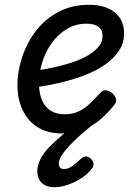

<svg xmlns="http://www.w3.org/2000/svg" viewBox="-20 -539 566 803"><path d="M239 19Q178 19 136.5 -7.5Q95 -34 74 -80Q53 -126 53 -183Q53 -242 73 -301.5Q93 -361 131 -410.5Q169 -460 225 -489.5Q281 -519 353 -519Q399 -519 431.5 -504.5Q464 -490 481.5 -463.5Q499 -437 499 -398Q499 -358 476.5 -325Q454 -292 415.5 -266Q377 -240 326.5 -221.5Q276 -203 220 -190.5Q164 -178 107 -171L115 -242Q152 -246 193 -254.5Q234 -263 272.5 -275Q311 -287 342 -304Q373 -321 391 -342Q409 -363 409 -388Q409 -415 391 -427.5Q373 -440 342 -440Q296 -440 259 -417.5Q222 -395 196 -358.5Q170 -322 156.5 -278Q143 -234 143 -191Q143 -151 155 -121.5Q167 -92 191 -76.5Q215 -61 250 -61Q283 -61 308.5 -73Q334 -85 355.5 -105.5Q377 -126 399 -150Q411 -164 425.5 -161Q440 -158 452 -147Q463 -136 465.5 -124Q468 -112 456 -98Q422 -55 386.5 -29Q351 -3 314 8Q277 19 239 19ZM207 244Q174 244 155 226.5Q136 209 136 178Q136 153 148.5 127.5Q161 102 185 77Q209 52 241.5 25Q274 -2 315 -32L377 -31V-25Q346 0 318 24.5Q290 49 269.5 71Q249 93 237.5 112Q226 131 226 145Q226 156 231.5 162Q237 168 247 168Q265 168 281.5 156Q298 144 321 123Q327 117 337.5 115.5Q348 114 359 124Q368 132 370.5 142.5Q373 153 367 162Q351 186 323 204.5Q295 223 264.5 233.5Q234 244 207 244Z"/></svg>

Font: Playwrite AT
Style: Italic
Weight: 400
Italic angle: -13.0072°
Designer: Veronika Burian, José Scaglione
Foundry: TypeTogether
Version: Version 1.002